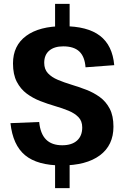

<svg xmlns="http://www.w3.org/2000/svg" viewBox="-20 -845 644 990"><path d="M264 -30H339V125H264ZM264 -825H339V-667H264ZM298 8Q173 8 109.5 -44.5Q46 -97 34 -210L182 -216Q188 -155 217.5 -125.5Q247 -96 301 -96Q350 -96 377 -120Q404 -144 404 -188Q404 -221 384.5 -241Q365 -261 333.5 -274Q302 -287 264 -298Q226 -309 187.5 -324Q149 -339 117.5 -362.5Q86 -386 66.5 -423.5Q47 -461 47 -518Q47 -610 115 -660Q183 -710 306 -710Q431 -710 495.5 -660.5Q560 -611 569 -509L421 -498Q417 -553 389 -579.5Q361 -606 306 -606Q260 -606 234 -584Q208 -562 208 -521Q208 -488 227 -467.5Q246 -447 278 -433.5Q310 -420 348 -408.5Q386 -397 424 -382.5Q462 -368 494 -345Q526 -322 545.5 -285Q565 -248 565 -192Q565 -96 495 -44Q425 8 298 8Z"/></svg>

Font: Pathway Extreme SemiCondensed
Style: Bold
Weight: 700
Width: 4
Version: Version 1.001;gftools[0.9.26]